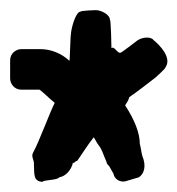

<svg xmlns="http://www.w3.org/2000/svg" viewBox="-40 -530 350 379"><path d="M44 -171C44 -175 74 -174 77 -180C90 -182 101 -195 104 -209C106 -206 110 -214 112 -212C116 -217 135 -247 145 -259C148 -255 152 -246 155 -243C162 -234 164 -224 170 -211C170 -209 173 -203 175 -203L184 -187C186 -176 197 -170 207 -172L234 -180C245 -187 249 -203 241 -222C240 -224 237 -244 236 -246C236 -267 226 -293 207 -322C210 -327 214 -332 215 -338C231 -349 254 -367 267 -377C268 -378 287 -395 286 -396C301 -416 274 -442 263 -451C257 -459 239 -456 231 -450C227 -447 205 -430 200 -427C192 -421 187 -440 180 -435C180 -437 179 -491 177 -491C177 -501 160 -510 149 -510C147 -510 119 -509 119 -507C109 -507 100 -472 100 -462C99 -463 98 -409 97 -410C81 -425 60 -433 40 -433H2C-8 -433 -20 -425 -20 -411V-375C-20 -365 -12 -353 2 -353H38C43 -350 58 -335 68 -327C57 -305 38 -252 25 -228C21 -221 28 -213 27 -205C28 -187 25 -172 44 -171Z"/></svg>

Font: Reckless Catfish
Style: Fax
Weight: 400
Foundry: Cannot Into Space Fonts
Version: Version 0.2894